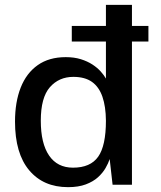

<svg xmlns="http://www.w3.org/2000/svg" viewBox="-20 -763 663 793"><path d="M593 -656V-591.5H276.5V-656ZM261 10Q159 10 100.5 -59.8Q42 -129.5 42 -261Q42 -341.5 65.5 -401.2Q89 -461 135.8 -494Q182.5 -527 251.5 -527Q286.5 -527 313.8 -518.5Q341 -510 361.8 -496.5Q382.5 -483 396.2 -467.5Q410 -452 417.5 -438.5V-743H525V0H445L433 -106Q427.5 -89 416 -69Q404.5 -49 384.8 -31Q365 -13 334.5 -1.5Q304 10 261 10ZM281.5 -70.5Q353.5 -70.5 385.5 -115.8Q417.5 -161 417.5 -264.5Q417 -323 403 -363.5Q389 -404 359.8 -424.8Q330.5 -445.5 283 -445.5Q223.5 -445.5 186 -402.8Q148.5 -360 148.5 -264.5Q148.5 -170.5 182.8 -120.5Q217 -70.5 281.5 -70.5Z"/></svg>

Font: Public Sans Medium
Style: Regular
Weight: 500
Designer: The Public Sans Project Authors: Dan O. Williams and USWDS (Libre Franklin designed by Pablo Impallari and Rodrigo Fuenz
Version: Version 1.007